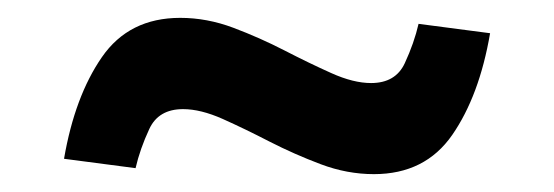

<svg xmlns="http://www.w3.org/2000/svg" viewBox="-20 -424 620 215"><path d="M398.7 -229Q368.7 -229 339.2 -240.1Q309.7 -251.2 281.9 -265.4Q254.2 -279.7 229.4 -290.8Q204.7 -301.8 185 -301.8Q157.5 -301.8 147.2 -279.6Q136.8 -257.3 131.8 -235.7L51.7 -246.2Q63.7 -316 94.1 -360Q124.5 -404 181.8 -404Q211.8 -404 241.3 -392.9Q270.8 -381.8 298.6 -367.5Q326.3 -353.2 351.1 -342.1Q375.8 -331 395.5 -331Q423 -331 433.3 -353.3Q443.7 -375.7 448.7 -397.3L528.8 -386.8Q516.8 -316.8 486.4 -272.9Q456 -229 398.7 -229Z"/></svg>

Font: Murecho Thin
Style: Regular
Weight: 100
Designer: Neil Summerour
Foundry: Positype
Version: Version 1.010